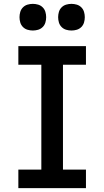

<svg xmlns="http://www.w3.org/2000/svg" viewBox="-20 -974 540 994"><path d="M75 0V-96H194V-639H75V-735H425V-639H306V-96H425V0ZM350 -816Q336 -816 322.5 -820Q309 -824 299 -834Q289 -844 285 -857.5Q281 -871 281 -885Q281 -899 285 -912.5Q289 -926 299 -936Q309 -946 322.5 -950Q336 -954 350 -954Q364 -954 377.5 -950Q391 -946 401 -936Q411 -926 415 -912.5Q419 -899 419 -885Q419 -871 415 -857.5Q411 -844 401 -834Q391 -824 377.5 -820Q364 -816 350 -816ZM150 -816Q136 -816 122.5 -820Q109 -824 99 -834Q89 -844 85 -857.5Q81 -871 81 -885Q81 -899 85 -912.5Q89 -926 99 -936Q109 -946 122.5 -950Q136 -954 150 -954Q164 -954 177.5 -950Q191 -946 201 -936Q211 -926 215 -912.5Q219 -899 219 -885Q219 -871 215 -857.5Q211 -844 201 -834Q191 -824 177.5 -820Q164 -816 150 -816Z"/></svg>

Font: Iosevka SS18
Style: Bold
Weight: 700
Monospace: yes
Designer: Belleve Invis
Foundry: Belleve Invis
Version: Version 25.1.1; ttfautohint (v1.8.4)